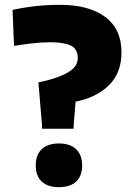

<svg xmlns="http://www.w3.org/2000/svg" viewBox="-20 -767 553 795"><path d="M154 -248 139 -426Q211 -440 256.5 -464.5Q302 -489 302 -526Q302 -565 272.5 -578.5Q243 -592 191 -592Q151 -592 109 -587Q67 -582 38 -577L32 -726Q83 -737 130 -742Q177 -747 229 -747Q348 -747 415.5 -697Q483 -647 483 -550Q483 -465 431 -414Q379 -363 293 -346L285 -249V-234H154ZM224 8Q178 8 153 -15Q128 -38 128 -82Q128 -126 153 -149.5Q178 -173 224 -173Q270 -173 295 -149.5Q320 -126 320 -82Q320 -38 295 -15Q270 8 224 8Z"/></svg>

Font: Encode Sans Wide
Style: ExtraBold
Weight: 800
Designer: Pablo Impallari, Andres Torresi
Foundry: Pablo Impallari, Andres Torresi
Version: Version 1.000; ttfautohint (v1.00) -l 8 -r 50 -G 200 -x 14 -